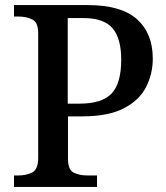

<svg xmlns="http://www.w3.org/2000/svg" viewBox="-20 -734 653 754"><path d="M35 0V-45H53Q84 -45 107 -57Q130 -69 130 -115V-603Q130 -646 107 -657.5Q84 -669 53 -669H35V-714H325Q456 -714 518 -658.5Q580 -603 580 -504Q580 -444 553.5 -392Q527 -340 466 -308.5Q405 -277 303 -277H247V-110Q247 -67 269.5 -56Q292 -45 323 -45H361V0ZM293 -327Q380 -327 418 -366.5Q456 -406 456 -500Q456 -583 422 -623Q388 -663 308 -663H246V-327Z"/></svg>

Font: Noto Serif Sinhala Medium
Style: Regular
Weight: 500
Designer: Jelle Bosma - Monotype Design Team
Foundry: Monotype Imaging Inc.
Version: Version 2.007; ttfautohint (v1.8.4.7-5d5b)